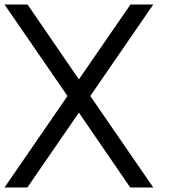

<svg xmlns="http://www.w3.org/2000/svg" viewBox="-20 -821 771 842"><path d="M376 -400 652 -801H552L326 -473L101 -801H0L276 -400L0 1H100L326 -327L551 1H652Z"/></svg>

Font: MintSans
Style: Regular
Weight: 400
Version: Version 2.0